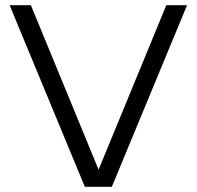

<svg xmlns="http://www.w3.org/2000/svg" viewBox="-20 -720 758 740"><path d="M99 -700H17L307 0H411L701 -700H621L360 -66Z"/></svg>

Font: Absans
Style: Regular
Weight: 400
Designer: Valerio Monopoli
Version: Version 1.200;Glyphs 3.2 (3217)